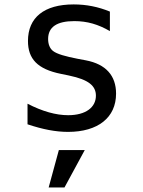

<svg xmlns="http://www.w3.org/2000/svg" viewBox="-20 -580 642 865"><path d="M286.6 14.2C421.4 14.2 502.9 -50.3 502.9 -158.2C502.9 -239.7 456.5 -291 367.2 -308.1L331.1 -314.9C274.4 -325.7 236.3 -336.9 219.2 -350.1C204.1 -361.8 196.8 -381.3 196.8 -404.3C196.8 -458 235.8 -484.9 314.9 -484.9C373.5 -484.9 422.4 -470.2 475.1 -439.9V-527.8C422.9 -549.3 369.1 -560.1 312 -560.1C178.7 -560.1 106 -501 106 -395.5C106 -314.9 148.4 -268.6 254.9 -247.1L288.6 -240.2L292.5 -239.3C378.9 -221.2 412.1 -193.4 412.1 -148.9C412.1 -96.7 366.7 -61 287.1 -61C232.4 -61 170.9 -78.1 104 -112.8V-20C172.9 2.9 230.5 14.2 286.6 14.2ZM199.2 264.6H270.5L361.8 96.2H245.1Z"/></svg>

Font: Hack
Style: Regular
Weight: 400
Monospace: yes
Designer: Christopher Simpkins
Foundry: Christopher Simpkins
Version: Version 2.010